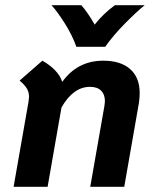

<svg xmlns="http://www.w3.org/2000/svg" viewBox="-20 -714 596 734"><path d="M514 -358Q514 -340 511 -320L455 0H325L379 -308Q381 -322 381 -328Q381 -353 366.5 -367.5Q352 -382 324 -382Q260 -382 215 -303L162 0H32L89 -325Q91 -339 91 -344Q91 -361 83 -375Q75 -389 55 -406L142 -482Q203 -447 218 -401Q276 -482 375 -482Q441 -482 477.5 -450Q514 -418 514 -358ZM177 -694H291Q315 -667 342 -620Q374 -661 419 -694H533Q501 -668 457.5 -624Q414 -580 382 -535H272Q256 -580 227.5 -625Q199 -670 177 -694Z"/></svg>

Font: KoHo
Style: Bold Italic
Weight: 700
Italic angle: -10°
Version: Version 1.000; ttfautohint (v1.6)